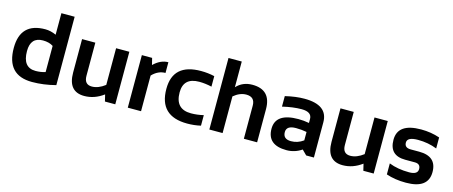

<svg xmlns="http://www.w3.org/2000/svg" viewBox="-44 -1252 4270 1810"><g transform="rotate(15 2091.0 -346.5)"><path d="M385.7 -378.9Q345.7 -405.3 285.2 -405.3Q164.6 -405.3 164.6 -270Q164.6 -109.4 290 -109.4Q340.8 -109.4 385.7 -123.5ZM515.1 -30.8Q397.5 0 285.2 0Q36.6 0 36.6 -266.6Q36.6 -512.7 279.8 -512.7Q331.5 -512.7 385.7 -488.3V-698.2H515.1Z M1098.6 -512.7V0H997.6L981.9 -65.4Q893.6 0 794.4 0Q637.2 0 637.2 -186V-512.7H766.6V-189.5Q766.6 -104.5 840.8 -104.5Q903.8 -104.5 969.2 -154.8V-512.7Z M1220.7 0V-512.7H1320.8L1336.9 -447.3Q1404.3 -512.7 1479.5 -512.7V-408.2Q1407.2 -408.2 1350.1 -348.1V0Z M1931.2 -14.6Q1867.7 0 1799.3 0Q1525.9 0 1525.9 -266.1Q1525.9 -512.7 1799.3 -512.7Q1867.7 -512.7 1931.2 -498V-395.5Q1867.7 -410.2 1809.1 -410.2Q1655.3 -410.2 1655.3 -266.1Q1655.3 -102.5 1809.1 -102.5Q1867.7 -102.5 1931.2 -117.2Z M2016.6 0V-698.2H2146V-447.3Q2206.5 -512.7 2300.8 -512.7Q2482.9 -512.7 2482.9 -323.2V0H2353.5V-323.2Q2353.5 -408.2 2269 -408.2Q2206.1 -408.2 2146 -357.9V0Z M2580.6 -159.7Q2580.6 -312.5 2803.2 -312.5Q2855.5 -312.5 2907.7 -302.7V-341.3Q2907.7 -410.2 2808.6 -410.2Q2724.6 -410.2 2622.1 -385.7V-488.3Q2724.6 -512.7 2808.6 -512.7Q3037.1 -512.7 3037.1 -343.8V0H2961.9L2916 -45.9Q2849.1 0 2768.6 0Q2580.6 0 2580.6 -159.7ZM2803.2 -224.6Q2710 -224.6 2710 -161.1Q2710 -92.8 2788.1 -92.8Q2852.5 -92.8 2907.7 -132.8V-214.8Q2858.9 -224.6 2803.2 -224.6Z M3620.6 -512.7V0H3519.5L3503.9 -65.4Q3415.5 0 3316.4 0Q3159.2 0 3159.2 -186V-512.7H3288.6V-189.5Q3288.6 -104.5 3362.8 -104.5Q3425.8 -104.5 3491.2 -154.8V-512.7Z M3742.7 -24.4V-131.8Q3828.1 -97.7 3939.9 -97.7Q4023.4 -97.7 4023.4 -151.4Q4023.4 -202.6 3967.3 -202.6H3874.5Q3718.3 -202.6 3718.3 -356.4Q3718.3 -517.6 3946.3 -517.6Q4043 -517.6 4128.4 -488.3V-380.9Q4043 -415 3942.9 -415Q3837.9 -415 3837.9 -361.3Q3837.9 -310.1 3898.9 -310.1H3981.9Q4152.8 -310.1 4152.8 -156.2Q4152.8 4.9 3935.1 4.9Q3828.1 4.9 3742.7 -24.4Z"/></g></svg>

Font: SansationBold
Style: Bold
Weight: 700
Designer: Bernd Montag
Version: Version 1.301